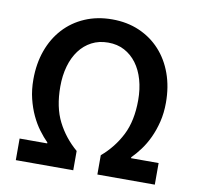

<svg xmlns="http://www.w3.org/2000/svg" viewBox="-76 -744 846 823"><g transform="rotate(10 347.5 -333.0)"><path d="M45 0V-94H165V-98Q146 -117 127 -142.5Q108 -168 93 -200Q78 -232 68.5 -270.5Q59 -309 59 -354Q59 -423 79.5 -480Q100 -537 138 -578.5Q176 -620 229.5 -643Q283 -666 348 -666Q413 -666 466 -643Q519 -620 557 -578.5Q595 -537 615.5 -480Q636 -423 636 -354Q636 -309 626.5 -270.5Q617 -232 602 -200Q587 -168 568 -142.5Q549 -117 530 -98V-94H650V0H400V-84Q454 -130 485.5 -192Q517 -254 517 -344Q517 -392 505.5 -432.5Q494 -473 472 -502.5Q450 -532 419 -548.5Q388 -565 348 -565Q308 -565 276.5 -548.5Q245 -532 223 -502.5Q201 -473 189.5 -432.5Q178 -392 178 -344Q178 -254 209.5 -192Q241 -130 295 -84V0Z"/></g></svg>

Font: Giro Semibold
Style: Regular
Weight: 600
Designer: Paul D. Hunt
Foundry: Adobe Systems Incorporated
Version: Version 1.000;PS 1.0;hotconv 1.0.88;makeotf.lib2.5.647800